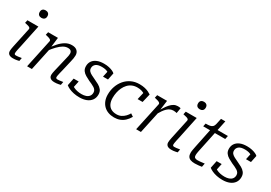

<svg xmlns="http://www.w3.org/2000/svg" viewBox="23 -1670 3637 2577"><g transform="rotate(30 1841.0 -381.5)"><path d="M78 -62Q78 -77 80.5 -94Q83 -111 88.5 -137.5Q94 -164 103 -205L154 -444Q156 -457 147.5 -465Q139 -473 121 -478.5Q103 -484 78 -489L67 -491L77 -537H247L175 -193Q167 -159 162 -135Q157 -111 155 -96.5Q153 -82 153 -73Q153 -61 159.5 -55.5Q166 -50 180 -50Q196 -50 211.5 -52Q227 -54 241 -56.5Q255 -59 265 -60L256 -10Q243 -7 227.5 -3.5Q212 0 195 1.5Q178 3 160 3Q136 3 117 -4Q98 -11 88 -26Q78 -41 78 -62ZM164 -717Q164 -746 180.5 -760.5Q197 -775 224 -775Q249 -775 266 -760.5Q283 -746 283 -717Q283 -687 266 -672.5Q249 -658 224 -658Q197 -658 180.5 -672.5Q164 -687 164 -717Z M382 0H456L535 -371L531 -381L550 -537H398L388 -491L399 -489Q424 -484 442 -477.5Q460 -471 469.5 -462.5Q479 -454 476 -442ZM821 -193 858 -352Q865 -380 869 -404.5Q873 -429 873 -450Q873 -494 845.5 -520.5Q818 -547 763 -547Q712 -547 666.5 -521Q621 -495 579.5 -448.5Q538 -402 497 -342L510 -313Q552 -369 590 -408Q628 -447 663.5 -467.5Q699 -488 735 -488Q768 -488 782.5 -473.5Q797 -459 797 -433Q797 -417 793.5 -399Q790 -381 783 -353L748 -205Q738 -164 732 -137.5Q726 -111 723 -93.5Q720 -76 720 -62Q720 -40 730.5 -25.5Q741 -11 759.5 -4Q778 3 803 3Q820 3 837 1.5Q854 0 870 -3.5Q886 -7 899 -10L908 -60Q898 -59 884 -56.5Q870 -54 854.5 -52Q839 -50 823 -50Q810 -50 803 -55.5Q796 -61 796 -73Q796 -82 798.5 -96.5Q801 -111 806.5 -134.5Q812 -158 821 -193Z M1197 11Q1148 11 1106.5 2Q1065 -7 1033.5 -21.5Q1002 -36 982 -53L1006 -169H1084L1056 -36Q1041 -44 1035 -53.5Q1029 -63 1030 -74.5Q1031 -86 1035 -98Q1050 -81 1075 -68Q1100 -55 1132 -48Q1164 -41 1200 -41Q1237 -41 1266.5 -51Q1296 -61 1313.5 -83Q1331 -105 1331 -138Q1331 -160 1320.5 -176Q1310 -192 1291.5 -204Q1273 -216 1250 -226.5Q1227 -237 1202 -248Q1168 -265 1136.5 -283Q1105 -301 1085 -328.5Q1065 -356 1065 -398Q1065 -443 1088 -476.5Q1111 -510 1154.5 -528.5Q1198 -547 1261 -547Q1304 -547 1339 -539Q1374 -531 1398 -519.5Q1422 -508 1433 -496L1411 -389H1334L1356 -492Q1364 -491 1372 -484.5Q1380 -478 1384.5 -467.5Q1389 -457 1388 -444Q1376 -460 1358 -471.5Q1340 -483 1315 -489Q1290 -495 1258 -495Q1194 -495 1165 -471Q1136 -447 1136 -409Q1136 -381 1152 -363Q1168 -345 1195.5 -331Q1223 -317 1255 -302Q1291 -286 1324.5 -267.5Q1358 -249 1380 -221Q1402 -193 1402 -149Q1402 -98 1376 -62Q1350 -26 1304 -7.5Q1258 11 1197 11Z M1741 -41Q1783 -41 1814.5 -57.5Q1846 -74 1869.5 -99Q1893 -124 1908 -151L1951 -122Q1927 -79 1894.5 -48.5Q1862 -18 1822 -3Q1782 12 1735 12Q1685 12 1643.5 -3Q1602 -18 1572 -47.5Q1542 -77 1525.5 -119Q1509 -161 1509 -214Q1509 -281 1530 -341Q1551 -401 1590.5 -447.5Q1630 -494 1686 -520.5Q1742 -547 1812 -547Q1858 -547 1894 -538.5Q1930 -530 1955 -517.5Q1980 -505 1996 -494L1964 -360H1887L1916 -485Q1928 -482 1936 -476Q1944 -470 1948 -462Q1952 -454 1953 -446.5Q1954 -439 1952 -432Q1941 -449 1921.5 -463Q1902 -477 1873.5 -485.5Q1845 -494 1808 -494Q1763 -494 1727 -478Q1691 -462 1665 -433.5Q1639 -405 1622 -369Q1605 -333 1596.5 -291.5Q1588 -250 1588 -208Q1588 -154 1606 -116.5Q1624 -79 1658 -60Q1692 -41 1741 -41Z M2072 0H2146L2226 -374L2220 -375L2241 -537H2088L2078 -491L2089 -489Q2114 -484 2132.5 -477.5Q2151 -471 2160 -462.5Q2169 -454 2167 -442ZM2448 -542Q2445 -544 2432.5 -546Q2420 -548 2404 -548Q2371 -548 2343.5 -533Q2316 -518 2291 -490Q2266 -462 2241 -422Q2216 -382 2187 -331L2203 -308Q2226 -348 2247 -378Q2268 -408 2289 -427.5Q2310 -447 2333 -457Q2356 -467 2383 -467Q2398 -467 2410.5 -465Q2423 -463 2434 -460Z M2532 -62Q2532 -77 2534.5 -94Q2537 -111 2542.5 -137.5Q2548 -164 2557 -205L2608 -444Q2610 -457 2601.5 -465Q2593 -473 2575 -478.5Q2557 -484 2532 -489L2521 -491L2531 -537H2701L2629 -193Q2621 -159 2616 -135Q2611 -111 2609 -96.5Q2607 -82 2607 -73Q2607 -61 2613.5 -55.5Q2620 -50 2634 -50Q2650 -50 2665.5 -52Q2681 -54 2695 -56.5Q2709 -59 2719 -60L2710 -10Q2697 -7 2681.5 -3.5Q2666 0 2649 1.5Q2632 3 2614 3Q2590 3 2571 -4Q2552 -11 2542 -26Q2532 -41 2532 -62ZM2618 -717Q2618 -746 2634.5 -760.5Q2651 -775 2678 -775Q2703 -775 2720 -760.5Q2737 -746 2737 -717Q2737 -687 2720 -672.5Q2703 -658 2678 -658Q2651 -658 2634.5 -672.5Q2618 -687 2618 -717Z M2981 5Q2942 5 2915.5 -5Q2889 -15 2876 -36.5Q2863 -58 2863 -92Q2863 -113 2868 -141Q2873 -169 2879 -198L2946 -523L2989 -537H3184L3173 -484H2832L2842 -532H2852Q2885 -532 2908.5 -536.5Q2932 -541 2947.5 -555.5Q2963 -570 2969 -598L2989 -690H3056L2948 -176Q2945 -162 2942.5 -147.5Q2940 -133 2938.5 -120.5Q2937 -108 2937 -99Q2937 -73 2950.5 -62Q2964 -51 2991 -51Q3009 -51 3030.5 -53Q3052 -55 3071 -57.5Q3090 -60 3100 -61L3089 -5Q3069 -2 3040.5 1.5Q3012 5 2981 5Z M3413 11Q3364 11 3322.5 2Q3281 -7 3249.5 -21.5Q3218 -36 3198 -53L3222 -169H3300L3272 -36Q3257 -44 3251 -53.5Q3245 -63 3246 -74.5Q3247 -86 3251 -98Q3266 -81 3291 -68Q3316 -55 3348 -48Q3380 -41 3416 -41Q3453 -41 3482.5 -51Q3512 -61 3529.5 -83Q3547 -105 3547 -138Q3547 -160 3536.5 -176Q3526 -192 3507.5 -204Q3489 -216 3466 -226.5Q3443 -237 3418 -248Q3384 -265 3352.5 -283Q3321 -301 3301 -328.5Q3281 -356 3281 -398Q3281 -443 3304 -476.5Q3327 -510 3370.5 -528.5Q3414 -547 3477 -547Q3520 -547 3555 -539Q3590 -531 3614 -519.5Q3638 -508 3649 -496L3627 -389H3550L3572 -492Q3580 -491 3588 -484.5Q3596 -478 3600.5 -467.5Q3605 -457 3604 -444Q3592 -460 3574 -471.5Q3556 -483 3531 -489Q3506 -495 3474 -495Q3410 -495 3381 -471Q3352 -447 3352 -409Q3352 -381 3368 -363Q3384 -345 3411.5 -331Q3439 -317 3471 -302Q3507 -286 3540.5 -267.5Q3574 -249 3596 -221Q3618 -193 3618 -149Q3618 -98 3592 -62Q3566 -26 3520 -7.5Q3474 11 3413 11Z"/></g></svg>

Font: Roboto Serif 20pt Light
Style: Italic
Weight: 300
Italic angle: -10°
Version: Version 1.007